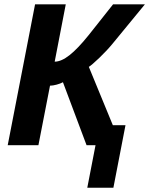

<svg xmlns="http://www.w3.org/2000/svg" viewBox="-20 -679 698 898"><path d="M144 -658.7H287.6L235.8 -390.6Q266.6 -390.6 305.4 -421.1Q344.2 -451.7 395 -515.1L508.8 -658.7H657.7L507.3 -475.6Q480 -442.4 445.1 -408.9Q410.2 -375.5 395.5 -366.2L507.8 -93.3H566.9L510.3 199.2H388.2L426.8 0H384.8L274.4 -294.4Q263.2 -288.1 245.1 -283.2Q227.1 -278.3 213.9 -278.3L159.7 0H16.1Z"/></svg>

Font: Cousine
Style: Bold Italic
Weight: 700
Italic angle: -12°
Monospace: yes
Designer: Steve Matteson
Foundry: Ascender Corporation
Version: Version 1.20